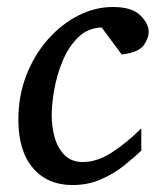

<svg xmlns="http://www.w3.org/2000/svg" viewBox="-20 -514 475 546"><path d="M402.8 -423.8Q402.8 -404.3 388.4 -384.8Q374 -365.2 326.2 -358.9L269 -436Q228.5 -434.1 201.2 -406.7Q173.8 -379.4 157.5 -339.1Q141.1 -298.8 134 -257.6Q127 -216.3 127 -186Q127 -153.8 135.5 -123.3Q144 -92.8 163.6 -73Q183.1 -53.2 215.8 -53.2Q255.9 -53.2 297.6 -80.1Q339.4 -106.9 381.8 -148.9V-85.9Q361.3 -65.9 332.5 -43Q303.7 -20 267.1 -3.9Q230.5 12.2 186 12.2Q114.7 12.2 73.5 -36.4Q32.2 -85 32.2 -173.8Q32.2 -241.2 54.7 -299.3Q77.1 -357.4 115.5 -401.1Q153.8 -444.8 201.9 -469.5Q250 -494.1 300.8 -494.1Q355 -494.1 378.9 -470.5Q402.8 -446.8 402.8 -423.8Z"/></svg>

Font: Charis
Style: Italic
Weight: 400
Italic angle: -11°
Designer: Walt Agee, Miriam Martin, Annie Olsen, Victor Gaultney, Lorna Priest, Alan Ward, Bob Hallissy, Martin Hosken, Sharon Cor
Foundry: SIL Global
Version: Version 7.000